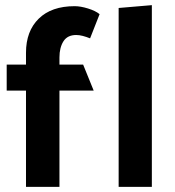

<svg xmlns="http://www.w3.org/2000/svg" viewBox="-20 -726 679 746"><path d="M6 0ZM81 -521Q81 -605 130.5 -653.5Q180 -702 270 -702Q293 -702 322 -693Q351 -684 367 -671L330 -577Q315 -583 301.5 -586.5Q288 -590 276 -590Q242 -590 226.5 -565.5Q211 -541 211 -503V-475H303L344 -374H211V0H81V-374H6V-475H81ZM570 -706V0H441V-695Z"/></svg>

Font: Palanquin
Style: Bold
Weight: 700
Designer: Pria Ravichandran
Version: Version 1.0.4